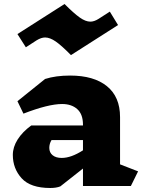

<svg xmlns="http://www.w3.org/2000/svg" viewBox="-20 -928 718 958"><path d="M633 0H394V-87L281 2Q261 10 231 10Q132 10 88 -38.5Q44 -87 44 -155Q44 -194 68 -232Q92 -270 136 -302H394V-306Q394 -358 365.5 -383.5Q337 -409 290 -409Q221 -409 97 -361L67 -423L205 -534Q258 -551 330 -551Q448 -551 513.5 -498Q579 -445 579 -344V-108L669 -73ZM394 -178V-229H237Q226 -211 226 -190Q226 -167 242.5 -153.5Q259 -140 288 -140Q335 -140 394 -178ZM431 -820Q450 -820 472 -834L528 -870L569 -803L334 -653Q287 -701 258 -721Q229 -741 205 -741Q186 -741 163 -727L109 -692L67 -758L302 -908Q349 -861 378 -840.5Q407 -820 431 -820Z"/></svg>

Font: Inknut Antiqua ExtraBold
Style: Regular
Weight: 800
Designer: Claus Eggers Sørensen
Foundry: Claus Eggers Sørensen
Version: Version 1.003; ttfautohint (v1.8.2) -l 8 -r 50 -G 200 -x 14 